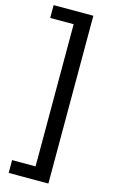

<svg xmlns="http://www.w3.org/2000/svg" viewBox="-162 -919 739 1238"><g transform="rotate(15 207.0 -300.0)"><path d="M298 260V-860H33V-774.5H189.5V174.5H33V260Z"/></g></svg>

Font: Spartan SemiBold
Style: Regular
Weight: 600
Designer: Matt Bailey, Mirko Velimirovic
Foundry: Matt Bailey
Version: Version 1.003